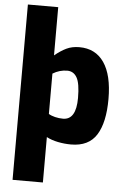

<svg xmlns="http://www.w3.org/2000/svg" viewBox="-64 -808 716 1091"><g transform="rotate(5 294.0 -263.0)"><path d="M50 -763H223V-488Q257 -516 289 -531.5Q321 -547 363 -547Q455 -547 504 -475.5Q553 -404 553 -268Q553 -134 508.5 -63Q464 8 363 8Q326 8 288.5 0.5Q251 -7 223 -22V237H50ZM380 -259Q380 -342 361 -375Q342 -408 306 -408Q262 -408 223 -384V-154Q237 -145 259.5 -139.5Q282 -134 305 -134Q380 -134 380 -259Z"/></g></svg>

Font: Exo ExtraBold
Style: Regular
Weight: 800
Designer: Natanael Gama
Foundry: Natanael Gama
Version: Version 1.500